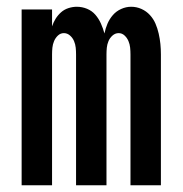

<svg xmlns="http://www.w3.org/2000/svg" viewBox="-20 -548 540 568"><path d="M44 0V-520H134V-470Q138 -482 144.5 -492.5Q151 -503 160.5 -511.5Q170 -520 182.5 -524Q195 -528 207 -528Q223 -528 237.5 -522Q252 -516 262 -504.5Q272 -493 278.5 -478.5Q285 -464 289 -449Q292 -464 298 -478Q304 -492 314 -503.5Q324 -515 338.5 -521.5Q353 -528 368 -528Q384 -528 398.5 -521.5Q413 -515 423.5 -503.5Q434 -492 440 -478Q446 -464 449.5 -448.5Q453 -433 454.5 -418Q456 -403 456 -387V0H366V-387Q366 -397 365 -407Q364 -417 360 -426.5Q356 -436 348.5 -443Q341 -450 331 -450Q321 -450 313 -443Q305 -436 301 -426.5Q297 -417 296 -407Q295 -397 295 -387V0H205V-387Q205 -397 204 -407Q203 -417 199 -426.5Q195 -436 187 -443Q179 -450 169 -450Q159 -450 151.5 -443Q144 -436 140 -426.5Q136 -417 135 -407Q134 -397 134 -387V0Z"/></svg>

Font: Iosevka Semibold
Style: Regular
Weight: 600
Monospace: yes
Designer: Belleve Invis
Foundry: Belleve Invis
Version: Version 33.2.3; ttfautohint (v1.8.4)